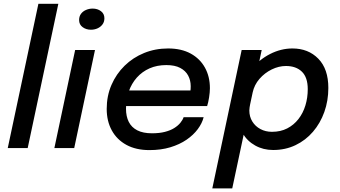

<svg xmlns="http://www.w3.org/2000/svg" viewBox="-20 -802 1844 1040"><path d="M296 -781.5 130 0H22L188 -781.5Z M274.5 0 387 -531H494.5L382 0ZM472.5 -641Q446.5 -641 427.5 -655Q408.5 -669 408.5 -693.5Q408.5 -713.5 418.8 -727.2Q429 -741 446 -748.2Q463 -755.5 482 -755.5Q508 -755.5 526.8 -741.5Q545.5 -727.5 545.5 -703Q545.5 -683.5 535.2 -669.8Q525 -656 508.5 -648.5Q492 -641 472.5 -641Z M614 -227.5 631.5 -312H1022.5L1007 -287Q1009.5 -297.5 1011.2 -307.8Q1013 -318 1013 -335Q1013 -367 999 -393Q985 -419 956 -434.2Q927 -449.5 881 -449.5Q830.5 -449.5 790.2 -431.8Q750 -414 721.2 -381.8Q692.5 -349.5 677.5 -306.5Q662.5 -263.5 662.5 -213Q662.5 -171.5 677.5 -141.8Q692.5 -112 723.8 -96Q755 -80 803.5 -80Q843.5 -80 873.5 -87.8Q903.5 -95.5 924 -108.5Q944.5 -121.5 957 -136.8Q969.5 -152 974.5 -167H1083Q1075 -134.5 1051.5 -102.8Q1028 -71 990.5 -45.2Q953 -19.5 902.5 -4.2Q852 11 789.5 11Q716.5 11 664.8 -17.2Q613 -45.5 585.5 -95.8Q558 -146 558 -212Q558 -282.5 583.8 -342Q609.5 -401.5 655 -446Q700.5 -490.5 760.8 -515Q821 -539.5 890.5 -539.5Q962.5 -539.5 1013 -511.8Q1063.5 -484 1090.2 -435.5Q1117 -387 1117 -324.5Q1117 -302.5 1112.5 -274Q1108 -245.5 1102 -227.5Z M1130 218.5 1289 -531H1397.5L1238 218.5ZM1459.5 10.5Q1406 10.5 1362.8 -13.5Q1319.5 -37.5 1294.2 -80.2Q1269 -123 1269 -178.5Q1269 -199.5 1271.2 -214.8Q1273.5 -230 1276 -236L1335 -237.5Q1333.5 -231 1332 -220.5Q1330.5 -210 1330.5 -204Q1330.5 -170 1346.8 -143.8Q1363 -117.5 1390.8 -102.8Q1418.5 -88 1453 -88Q1500 -88 1535.8 -106.5Q1571.5 -125 1596.5 -157Q1621.5 -189 1634.2 -230.8Q1647 -272.5 1647 -319Q1647 -383 1615.2 -413.8Q1583.5 -444.5 1529 -444.5Q1490 -444.5 1451.8 -425.8Q1413.5 -407 1385.5 -374.8Q1357.5 -342.5 1348.5 -301L1282.5 -303.5Q1297.5 -373 1340.8 -426.2Q1384 -479.5 1443 -509.5Q1502 -539.5 1564 -539.5Q1650 -539.5 1704.2 -484Q1758.5 -428.5 1758.5 -325.5Q1758.5 -256.5 1736.8 -195.5Q1715 -134.5 1675.2 -88.2Q1635.5 -42 1580.8 -15.8Q1526 10.5 1459.5 10.5Z"/></svg>

Font: Epilogue Medium
Style: Italic
Weight: 500
Italic angle: -12°
Designer: Tyler Finck
Foundry: Etcetera Type Co
Version: Version 2.112